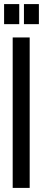

<svg xmlns="http://www.w3.org/2000/svg" viewBox="-49 -918 210 938"><path d="M-29 -800H45V-898H-29ZM68 -800H141V-898H68ZM13 0H96V-735H13Z"/></svg>

Font: League Gothic Condensed
Style: Regular
Weight: 400
Width: 3
Designer: Tyler Finck
Foundry: The League of Moveable Type
Version: Version 1.001;PS 001.001;hotconv 1.0.56;makeotf.lib2.0.21325